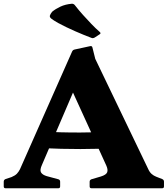

<svg xmlns="http://www.w3.org/2000/svg" viewBox="-20 -1008 899 1028"><path d="M513 -824 487 -807Q478 -802 470 -805Q430 -820 382 -841Q334 -862 291 -885Q265 -900 255 -908Q245 -916 247 -924Q249 -932 259 -945Q277 -960 303.5 -972.5Q330 -985 365 -988Q375 -988 381 -980Q402 -953 424.5 -928Q447 -903 469.5 -879.5Q492 -856 515 -836Q522 -829 513 -824ZM10 0Q0 0 0 -10V-35Q0 -45 9 -49L42 -60Q61 -68 70.5 -78Q80 -88 87 -102L366 -732Q370 -741 380 -743L463 -761Q473 -763 475 -753L490 -693L773 -104Q781 -86 792 -76.5Q803 -67 816 -62L849 -49Q858 -45 858 -35V-10Q858 0 848 0H470Q460 0 460 -10V-35Q460 -44 469 -48L520 -63Q549 -72 554 -86Q559 -100 549 -122L329 -604L438 -669L205 -126Q192 -98 199.5 -85Q207 -72 230 -65L293 -48Q302 -45 302 -35V-10Q302 0 292 0ZM207 -304Q306 -298 411 -298.5Q516 -299 614 -304V-216Q516 -210 411 -210Q306 -210 207 -215Z"/></svg>

Font: Hahmlet ExtraBold
Style: Regular
Weight: 800
Designer: Minjoo Ham & Mark Frömberg
Foundry: hypertype
Version: Version 1.002